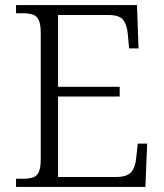

<svg xmlns="http://www.w3.org/2000/svg" viewBox="-20 -734 646 754"><path d="M43 0V-32H70Q93 -32 109 -37Q125 -42 132.5 -58.5Q140 -75 140 -109V-603Q140 -638 132.5 -654.5Q125 -671 109.5 -676.5Q94 -682 70 -682H43V-714H518L524 -544H487L482 -599Q479 -636 464 -655.5Q449 -675 407 -675H208V-393H450V-355H208V-39H436Q479 -39 495.5 -58.5Q512 -78 515 -115L521 -170H558L551 0Z"/></svg>

Font: Noto Serif Gujarati Light
Style: Regular
Weight: 300
Version: Version 2.102